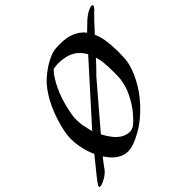

<svg xmlns="http://www.w3.org/2000/svg" viewBox="-265 -936 1144 1144"><g transform="rotate(-45 307.0 -364.0)"><path d="M664 -763C652 -761 640 -755 629 -749C615 -741 603 -731 591 -721L536 -668C519 -692 493 -710 464 -721C436 -732 406 -735 376 -735C365 -735 353 -735 342 -734C318 -734 291 -723 271 -713C236 -696 206 -674 177 -649C142 -618 114 -578 92 -536C71 -496 54 -454 42 -411C31 -375 22 -337 20 -299V-286C20 -248 27 -210 38 -174C43 -158 49 -142 56 -127L-34 -16C-43 -4 -53 8 -60 21C-62 23 -63 27 -63 30C-63 33 -62 35 -58 35H-54C-46 35 -36 31 -29 28C-14 21 0 13 12 3C22 -5 32 -14 38 -25L46 -36C57 -52 69 -66 81 -81C85 -75 89 -69 94 -63C115 -34 145 -8 180 1C190 4 199 5 209 5C247 5 284 -13 316 -30C370 -58 417 -99 458 -143C491 -179 520 -220 543 -264C563 -303 580 -345 585 -389C587 -405 587 -420 587 -436C587 -444 588 -451 588 -459C588 -467 587 -475 587 -483C586 -531 580 -583 560 -627L623 -695C626 -698 633 -705 633 -705C633 -705 631 -702 625 -696C636 -708 647 -720 659 -731C666 -737 675 -746 677 -756C677 -762 673 -763 669 -763ZM124 -360C125 -378 128 -396 132 -413C140 -454 152 -494 167 -532L169 -536C182 -568 199 -600 219 -629C225 -637 231 -644 238 -651C239 -653 241 -654 242 -655C242 -657 243 -657 244 -657C252 -657 257 -659 262 -659C270 -660 279 -661 288 -661C324 -660 360 -654 391 -636C417 -621 436 -598 450 -573L143 -232C139 -248 134 -266 131 -285C129 -290 128 -296 127 -302C125 -318 124 -333 124 -349ZM483 -390C483 -375 483 -360 482 -345C481 -326 477 -307 472 -288C469 -276 465 -264 460 -252C446 -218 427 -186 406 -156C395 -142 384 -128 371 -115L359 -102L348 -92C344 -89 342 -86 338 -84L333 -80C331 -80 330 -79 329 -78C327 -77 325 -76 323 -76L319 -74C317 -74 316 -73 314 -72C308 -71 302 -70 296 -70C279 -71 263 -76 248 -84C216 -103 193 -134 175 -166L166 -182L390 -444C418 -471 443 -499 468 -526C473 -512 476 -498 478 -483C482 -452 483 -421 483 -390Z"/></g></svg>

Font: Petaluma Script
Style: Regular
Weight: 400
Designer: Daniel Spreadbury
Foundry: Steinberg Media Technologies GmbH
Version: Version 1.10